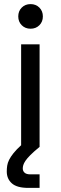

<svg xmlns="http://www.w3.org/2000/svg" viewBox="-20 -716 296 936"><path d="M118 200Q63 200 38 178Q13 156 13 120Q13 106 15 92Q17 78 24.5 63Q32 48 46 30.5Q60 13 83 -8V-500H173V0Q145 23 128.5 39.5Q112 56 104 68Q96 80 93.5 89Q91 98 91 105Q91 118 100 126Q109 134 128 134H173V200ZM129 -576Q103 -576 86 -593Q69 -610 69 -636Q69 -662 86 -679Q103 -696 129 -696Q155 -696 172 -679Q189 -662 189 -636Q189 -610 172 -593Q155 -576 129 -576Z"/></svg>

Font: Retni Sans Medium
Style: Regular
Weight: 500
Designer: Vitaly Kuzmin
Foundry: ParaType Ltd.
Version: Version 1.00;March 2, 2019;FontCreator 11.5.0.2425 64-bit; t